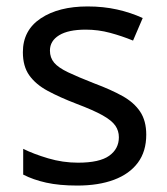

<svg xmlns="http://www.w3.org/2000/svg" viewBox="-20 -566 519 596"><path d="M434 -148Q434 -96 408 -61Q382 -26 334 -8Q286 10 220 10Q164 10 123.5 1Q83 -8 52 -24V-104Q84 -88 129.5 -74.5Q175 -61 222 -61Q289 -61 319 -82.5Q349 -104 349 -140Q349 -160 338 -176Q327 -192 298.5 -208Q270 -224 217 -244Q165 -264 128 -284Q91 -304 71 -332Q51 -360 51 -404Q51 -472 106.5 -509Q162 -546 252 -546Q301 -546 343.5 -536.5Q386 -527 423 -510L393 -440Q359 -454 322 -464Q285 -474 246 -474Q192 -474 163.5 -456.5Q135 -439 135 -409Q135 -387 148 -371.5Q161 -356 191.5 -341.5Q222 -327 273 -307Q324 -288 360 -268Q396 -248 415 -219.5Q434 -191 434 -148Z"/></svg>

Font: Noto Sans Myanmar
Style: Regular
Weight: 400
Designer: Monotype Design Team
Foundry: Monotype Imaging Inc.
Version: Version 2.107